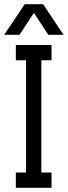

<svg xmlns="http://www.w3.org/2000/svg" viewBox="-27 -899 324 919"><path d="M219.7 -683.6V-610.4H170.9V-73.2H219.7V0H48.8V-73.2H97.7V-610.4H48.8V-683.6ZM-6.8 -732.4 91.3 -878.9H179.2L277.3 -732.4H204.1L135.3 -837.4L66.4 -732.4Z"/></svg>

Font: Saniretro
Style: Regular
Weight: 400
Designer: Jayvee D. Enaguas (Grand Chaos)
Version: Version 1.0 - 6/10/2013